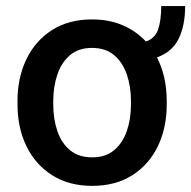

<svg xmlns="http://www.w3.org/2000/svg" viewBox="-20 -602 629 632"><path d="M37.6 -258.3V-269.5Q37.6 -346.2 66.9 -407Q96.2 -467.8 151.1 -502.9Q206.1 -538.1 282.7 -538.1Q339.4 -538.1 384 -518.8Q428.7 -499.5 460.4 -465.3Q491.2 -476.1 501 -506.6Q510.7 -537.1 510.7 -582H589.4Q589.4 -517.6 567.9 -474.1Q546.4 -430.7 496.6 -413.1Q528.8 -350.6 528.8 -269.5V-258.3Q528.8 -181.6 499.8 -121.1Q470.7 -60.5 415.8 -25.4Q360.8 9.8 283.7 9.8Q206.5 9.8 151.4 -25.4Q96.2 -60.5 66.9 -121.1Q37.6 -181.6 37.6 -258.3ZM155.3 -269.5V-258.3Q155.3 -210.4 168.7 -170.9Q182.1 -131.3 210.4 -107.7Q238.8 -84 283.7 -84Q327.6 -84 355.7 -107.7Q383.8 -131.3 397.5 -170.9Q411.1 -210.4 411.1 -258.3V-269.5Q411.1 -316.4 397.7 -356.2Q384.3 -396 356 -420.2Q327.6 -444.3 282.7 -444.3Q238.3 -444.3 210.2 -420.2Q182.1 -396 168.7 -356.2Q155.3 -316.4 155.3 -269.5Z"/></svg>

Font: Vazirmatn FD Medium
Style: Regular
Weight: 500
Designer: Saber Rastikerdar
Foundry: Saber Rastikerdar
Version: Version 33.003